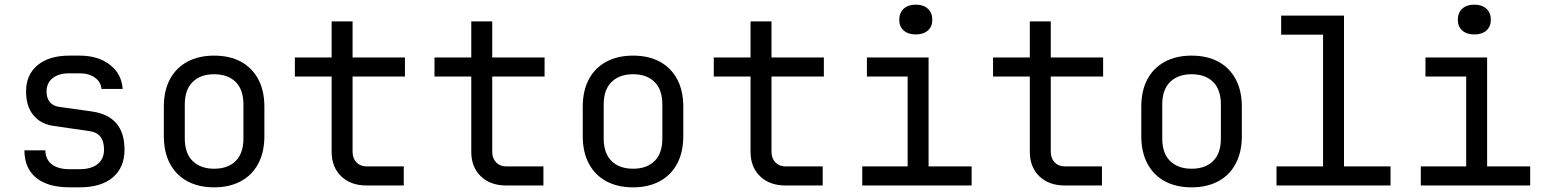

<svg xmlns="http://www.w3.org/2000/svg" viewBox="-20 -797 6640 825"><path d="M278 8Q217 8 173.5 -10.5Q130 -29 107.5 -64.5Q85 -100 85 -151H175Q175 -113 202 -91.5Q229 -70 278 -70H322Q372 -70 399.5 -92Q427 -114 427 -154Q427 -190 411 -210Q395 -230 362 -234L210 -256Q154 -264 123 -302.5Q92 -341 92 -404Q92 -476 141.5 -517Q191 -558 278 -558H322Q402 -558 452.5 -518.5Q503 -479 507 -415H416Q414 -444 388.5 -463Q363 -482 322 -482H278Q232 -482 206 -461Q180 -440 180 -404Q180 -376 193.5 -359Q207 -342 233 -338L375 -318Q445 -308 480 -267Q515 -226 515 -154Q515 -77 464.5 -34.5Q414 8 322 8Z M900 8Q834 8 785.5 -18Q737 -44 710.5 -93.5Q684 -143 684 -212V-338Q684 -408 710.5 -457Q737 -506 785.5 -532Q834 -558 900 -558Q967 -558 1015 -532Q1063 -506 1089.5 -457Q1116 -408 1116 -338V-212Q1116 -143 1089.5 -93.5Q1063 -44 1014.5 -18Q966 8 900 8ZM900 -72Q959 -72 992.5 -105Q1026 -138 1026 -202V-348Q1026 -412 992.5 -445Q959 -478 900 -478Q842 -478 808 -445Q774 -412 774 -348V-202Q774 -138 808 -105Q842 -72 900 -72Z M1555 0Q1487 0 1446 -39.5Q1405 -79 1405 -145V-468H1247V-550H1405V-705H1495V-550H1720V-468H1495V-145Q1495 -117 1511.5 -99.5Q1528 -82 1555 -82H1715V0Z M2155 0Q2087 0 2046 -39.5Q2005 -79 2005 -145V-468H1847V-550H2005V-705H2095V-550H2320V-468H2095V-145Q2095 -117 2111.5 -99.5Q2128 -82 2155 -82H2315V0Z M2700 8Q2634 8 2585.5 -18Q2537 -44 2510.5 -93.5Q2484 -143 2484 -212V-338Q2484 -408 2510.5 -457Q2537 -506 2585.5 -532Q2634 -558 2700 -558Q2767 -558 2815 -532Q2863 -506 2889.5 -457Q2916 -408 2916 -338V-212Q2916 -143 2889.5 -93.5Q2863 -44 2814.5 -18Q2766 8 2700 8ZM2700 -72Q2759 -72 2792.5 -105Q2826 -138 2826 -202V-348Q2826 -412 2792.5 -445Q2759 -478 2700 -478Q2642 -478 2608 -445Q2574 -412 2574 -348V-202Q2574 -138 2608 -105Q2642 -72 2700 -72Z M3355 0Q3287 0 3246 -39.5Q3205 -79 3205 -145V-468H3047V-550H3205V-705H3295V-550H3520V-468H3295V-145Q3295 -117 3311.5 -99.5Q3328 -82 3355 -82H3515V0Z M3685 0V-82H3880V-468H3705V-550H3970V-82H4155V0ZM3915 -649Q3882 -649 3863 -666Q3844 -683 3844 -712Q3844 -742 3863 -759.5Q3882 -777 3915 -777Q3948 -777 3967 -759.5Q3986 -742 3986 -712Q3986 -683 3967 -666Q3948 -649 3915 -649Z M4555 0Q4487 0 4446 -39.5Q4405 -79 4405 -145V-468H4247V-550H4405V-705H4495V-550H4720V-468H4495V-145Q4495 -117 4511.5 -99.5Q4528 -82 4555 -82H4715V0Z M5100 8Q5034 8 4985.5 -18Q4937 -44 4910.5 -93.5Q4884 -143 4884 -212V-338Q4884 -408 4910.5 -457Q4937 -506 4985.5 -532Q5034 -558 5100 -558Q5167 -558 5215 -532Q5263 -506 5289.5 -457Q5316 -408 5316 -338V-212Q5316 -143 5289.5 -93.5Q5263 -44 5214.5 -18Q5166 8 5100 8ZM5100 -72Q5159 -72 5192.5 -105Q5226 -138 5226 -202V-348Q5226 -412 5192.5 -445Q5159 -478 5100 -478Q5042 -478 5008 -445Q4974 -412 4974 -348V-202Q4974 -138 5008 -105Q5042 -72 5100 -72Z M5465 0V-82H5665V-648H5485V-730H5755V-82H5955V0Z M6085 0V-82H6280V-468H6105V-550H6370V-82H6555V0ZM6315 -649Q6282 -649 6263 -666Q6244 -683 6244 -712Q6244 -742 6263 -759.5Q6282 -777 6315 -777Q6348 -777 6367 -759.5Q6386 -742 6386 -712Q6386 -683 6367 -666Q6348 -649 6315 -649Z"/></svg>

Font: Atlassian Mono
Style: Regular
Weight: 400
Monospace: yes
Designer: Philipp Nurullin, Konstantin Bulenkov
Foundry: Modifications by Atlassian Pty Ltd, manufactured by JetBrains
Version: Version 2.304